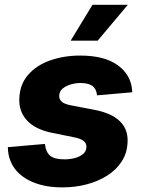

<svg xmlns="http://www.w3.org/2000/svg" viewBox="-20 -790 613 820"><path d="M247.1 10.3Q176.3 10.3 124.3 -10.5Q72.3 -31.2 43.9 -68.6Q15.6 -106 13.7 -156.7Q13.7 -158.2 13.7 -159.4Q13.7 -160.6 13.7 -161.6L171.9 -175.3Q175.8 -140.1 194.3 -124.8Q212.9 -109.4 255.9 -109.4Q277.3 -109.4 298.6 -114.7Q319.8 -120.1 334 -131.6Q348.1 -143.1 349.1 -161.1Q350.1 -177.2 337.6 -187.7Q325.2 -198.2 294.4 -204.1L202.1 -222.7Q130.9 -237.3 95.5 -275.4Q60.1 -313.5 62.5 -368.7Q64.5 -429.7 100.3 -470.7Q136.2 -511.7 194.8 -532.2Q253.4 -552.7 322.3 -552.7Q425.8 -552.7 482.9 -511.5Q540 -470.2 544.4 -402.3Q544.4 -400.9 544.7 -399.2Q544.9 -397.5 545.4 -396L394.5 -382.8Q391.6 -410.6 374.5 -423.1Q357.4 -435.5 323.7 -435.5Q303.7 -435.5 283.2 -429.7Q262.7 -423.8 248.3 -412.4Q233.9 -400.9 232.9 -381.8Q231.9 -367.7 242.4 -356.9Q252.9 -346.2 282.2 -340.3L383.8 -320.8Q455.6 -307.1 491.5 -272.7Q527.3 -238.3 524.9 -184.1Q523.4 -137.2 500.2 -101.1Q477.1 -64.9 437.7 -40Q398.4 -15.1 349.4 -2.4Q300.3 10.3 247.1 10.3ZM281.7 -616.2 375 -769.5H525.9L397 -616.2Z"/></svg>

Font: Inter ExtraBold
Style: Italic
Weight: 800
Italic angle: -9.3988°
Designer: Rasmus Andersson
Foundry: rsms
Version: Version 4.001;git-66647c0bb